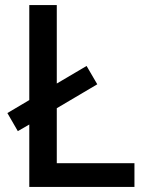

<svg xmlns="http://www.w3.org/2000/svg" viewBox="-20 -734 576 754"><path d="M95 0V-245L50 -219L9 -290L95 -341V-714H203V-406L320 -475L362 -403L203 -309V-93H508V0Z"/></svg>

Font: Noto Sans Arabic Med
Style: Regular
Weight: 500
Designer: Monotype Design Team, Nadine Chahine, Nizar Qandah and Khaled Hosny
Foundry: Monotype Imaging Inc.
Version: Version 2.012; ttfautohint (v1.8.4.7-5d5b)